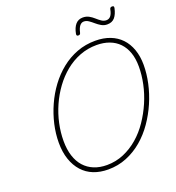

<svg xmlns="http://www.w3.org/2000/svg" viewBox="-208 -1398 1453 1582"><g transform="rotate(-20 518.0 -607.0)"><path d="M469 19Q398 19 341 -3.5Q284 -26 243.5 -71Q203 -116 181 -180.5Q159 -245 159 -327Q159 -406 177.5 -487Q196 -568 230.5 -645Q265 -722 314.5 -789Q364 -856 427.5 -907Q491 -958 566.5 -986.5Q642 -1015 728 -1015Q800 -1015 857 -993Q914 -971 953.5 -929.5Q993 -888 1014.5 -827.5Q1036 -767 1036 -692Q1036 -615 1018 -532.5Q1000 -450 965.5 -370.5Q931 -291 882 -220.5Q833 -150 770 -96.5Q707 -43 631 -12Q555 19 469 19ZM471 -19Q549 -19 618.5 -48.5Q688 -78 746.5 -128.5Q805 -179 850.5 -246Q896 -313 928.5 -388Q961 -463 977.5 -541Q994 -619 994 -692Q994 -762 975.5 -815Q957 -868 922 -904.5Q887 -941 837 -959.5Q787 -978 726 -978Q648 -978 578 -951Q508 -924 449.5 -876Q391 -828 345 -765Q299 -702 266.5 -629Q234 -556 217.5 -479Q201 -402 201 -327Q201 -253 219.5 -195.5Q238 -138 273 -99Q308 -60 358 -39.5Q408 -19 471 -19ZM613 -1103Q596 -1103 599 -1122Q609 -1175 633.5 -1202.5Q658 -1230 697 -1230Q727 -1230 750.5 -1217Q774 -1204 793 -1186.5Q812 -1169 832 -1155.5Q852 -1142 874 -1142Q897 -1142 912 -1160Q927 -1178 934 -1215Q937 -1233 955 -1233Q966 -1233 969 -1228.5Q972 -1224 970 -1213Q959 -1162 935.5 -1134.5Q912 -1107 869 -1107Q841 -1107 818 -1120.5Q795 -1134 775.5 -1151Q756 -1168 736 -1182Q716 -1196 694 -1196Q673 -1196 658 -1177.5Q643 -1159 634 -1120Q632 -1111 627.5 -1107Q623 -1103 613 -1103Z"/></g></svg>

Font: Playwrite BE VLG Thin
Style: Regular
Weight: 250
Designer: Veronika Burian, José Scaglione
Foundry: TypeTogether
Version: Version 1.002